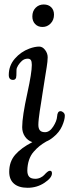

<svg xmlns="http://www.w3.org/2000/svg" viewBox="-20 -640 315 875"><path d="M127.4 -564.9Q127.4 -589.4 142.3 -604.5Q157.2 -619.6 179.2 -619.6Q200.7 -619.6 213.4 -606.9Q226.1 -594.2 226.1 -573.2Q226.1 -548.8 210.7 -533Q195.3 -517.1 173.8 -517.1Q152.8 -517.1 140.1 -530.5Q127.4 -543.9 127.4 -564.9ZM105 -217.3Q125 -308.6 125 -344.2Q125 -359.9 120.6 -366.2Q116.2 -372.6 106.4 -372.6Q91.3 -372.6 80.1 -362.8Q69.8 -353.5 62.5 -341.8Q55.2 -330.1 55.2 -321.3Q55.2 -290 53.2 -285.2Q49.3 -275.9 39.6 -275.9Q20 -275.9 20 -298.3Q20 -340.8 47.6 -372.6Q75.2 -404.3 113.8 -418.5Q138.7 -427.7 158.7 -427.7Q173.8 -427.7 185.5 -412.4Q197.3 -397 197.3 -378.9Q197.3 -369.1 196 -357.9Q194.8 -346.7 192.9 -334.7Q190.9 -322.8 185.3 -287.4Q179.7 -252 173.8 -214.4Q171.9 -200.2 167.7 -174.6Q163.6 -148.9 161.1 -133.1Q158.7 -117.2 156.7 -99.4Q154.8 -81.5 154.8 -71.3Q154.8 -54.2 161.9 -45.9Q168.9 -37.6 185.1 -37.6Q206.1 -37.6 222.4 -63Q238.8 -88.4 240.2 -108.9Q241.7 -133.3 255.4 -133.3Q262.7 -133.3 269 -127.4Q275.4 -121.6 275.4 -112.8Q275.4 -93.8 262.9 -65.4Q250.5 -37.1 223.1 -15.1Q207.5 -2 190.9 4.9Q173.3 15.1 160.2 25.6Q147 36.1 133.3 51.8Q119.6 67.4 112.3 89.1Q105 110.8 104.5 137.2Q104.5 155.8 112.8 165.3Q121.1 174.8 141.1 174.8Q153.8 174.8 165 169.2Q176.3 163.6 182.4 156.5Q188.5 149.4 195.3 143.8Q202.1 138.2 207.5 138.2Q216.8 138.2 216.8 149.9Q216.8 170.4 182.6 193.1Q148.4 215.8 106 215.8Q65.4 215.8 43.7 197Q22 178.2 22 143.1Q22 96.7 49.3 65.2Q76.7 33.7 127.4 7.8Q106 0.5 93.5 -18.1Q81.1 -36.6 81.1 -60.5Q81.1 -108.9 105 -217.3Z"/></svg>

Font: Cooper*
Style: Italic
Weight: 400
Italic angle: -7°
Designer: Owen Earl
Foundry: indestructible type*
Version: Version 0.001